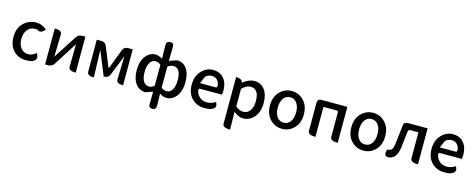

<svg xmlns="http://www.w3.org/2000/svg" viewBox="-38 -1704 7027 2833"><g transform="rotate(15 3475.5 -287.0)"><path d="M311 13Q196 13 122 -64Q48 -141 48 -275Q48 -407 127 -485Q206 -564 320 -564Q409 -564 481 -501Q424 -426 369 -460Q376 -469 326 -469Q256 -469 211 -415Q167 -362 167 -275Q167 -188 210 -134Q253 -81 322 -81Q383 -81 442 -131Q490 -55 439 -18Q413 13 311 13Z M604 0V-550Q715 -550 714 -490L705 -145L934 -500Q966 -550 1026 -550H1072V0Q961 0 962 -60L967 -406L741 -50Q709 0 649 0Z M1348 0Q1246 0 1246 -60V-550H1317Q1377 -550 1398 -494L1516 -205Q1524 -184 1532 -205L1642 -494Q1663 -550 1723 -550H1795V0Q1691 0 1692 -60L1703 -419L1577 -106Q1555 -51 1485 -51L1335 -419L1348 0Z M2298 223Q2245 223 2245 170L2248 -25L2141 13Q2045 13 1988 -63Q1931 -139 1931 -275Q1931 -404 1992 -484Q2054 -564 2141 -564Q2193 -564 2248 -527L2245 -737Q2245 -797 2305 -797Q2358 -797 2358 -744L2354 -524L2471 -564Q2566 -564 2619 -488Q2672 -412 2672 -284Q2672 -147 2610 -67Q2549 13 2460 13Q2406 13 2354 -24L2358 163Q2358 223 2298 223ZM2168 -82Q2213 -82 2248 -117V-436Q2212 -468 2164 -468Q2115 -468 2082 -415Q2050 -363 2050 -276Q2050 -183 2081 -132Q2112 -82 2168 -82ZM2437 -82Q2489 -82 2521 -134Q2554 -187 2554 -282Q2554 -468 2441 -468Q2395 -468 2354 -435V-114Q2392 -82 2437 -82Z M3038 13Q2923 13 2846 -64Q2770 -142 2770 -275Q2770 -403 2845 -483Q2920 -564 3021 -564Q3128 -564 3187 -493Q3246 -423 3246 -304L3240 -245H2905Q2883 -245 2886 -219Q2890 -167 2935 -122Q2981 -77 3053 -77Q3121 -77 3184 -118Q3224 -45 3169 -14Q3137 13 3038 13ZM2882 -325H3123Q3146 -325 3144 -352Q3146 -396 3114 -435Q3083 -474 3023 -474Q2969 -474 2929 -434Z M3489 223Q3374 223 3374 164V-550Q3468 -550 3477 -490Q3569 -564 3650 -564Q3753 -564 3810 -488Q3867 -413 3867 -284Q3867 -148 3797 -67Q3728 13 3630 13Q3558 13 3485 -49L3489 223ZM3608 -82Q3670 -82 3709 -135Q3748 -188 3748 -282Q3748 -468 3619 -468Q3557 -468 3489 -401V-132Q3547 -82 3608 -82Z M4407 -65Q4331 13 4224 13Q4117 13 4041 -65Q3965 -143 3965 -275Q3965 -407 4041 -485.5Q4117 -564 4224 -564Q4331 -564 4407 -485.5Q4483 -407 4483 -275Q4483 -143 4407 -65ZM4224 -81Q4289 -81 4327 -134Q4365 -187 4365 -275Q4365 -363 4327 -416Q4289 -469 4224 -469Q4160 -469 4122 -416Q4084 -363 4084 -275Q4084 -187 4122 -134Q4160 -81 4224 -81Z M4733 0Q4618 0 4618 -60V-490Q4618 -550 4678 -550H5074V0Q4959 0 4959 -60V-435Q4959 -458 4936 -458H4733V0Z M5650 -65Q5574 13 5467 13Q5360 13 5284 -65Q5208 -143 5208 -275Q5208 -407 5284 -485.5Q5360 -564 5467 -564Q5574 -564 5650 -485.5Q5726 -407 5726 -275Q5726 -143 5650 -65ZM5467 -81Q5532 -81 5570 -134Q5608 -187 5608 -275Q5608 -363 5570 -416Q5532 -469 5467 -469Q5403 -469 5365 -416Q5327 -363 5327 -275Q5327 -187 5365 -134Q5403 -81 5467 -81Z M5839 13Q5784 4 5795 -55L5799 -76Q5804 -101 5830 -97Q5887 -97 5900 -203Q5907 -263 5920 -379Q5934 -496 5935 -504Q5941 -550 6001 -550H6300V0Q6184 0 6184 -60V-458H6054Q6031 -458 6026 -423Q6005 -239 5997 -172Q5971 13 5839 13Z M6702 13Q6587 13 6510 -64Q6434 -142 6434 -275Q6434 -403 6509 -483Q6584 -564 6685 -564Q6792 -564 6851 -493Q6910 -423 6910 -304L6904 -245H6569Q6547 -245 6550 -219Q6554 -167 6599 -122Q6645 -77 6717 -77Q6785 -77 6848 -118Q6888 -45 6833 -14Q6801 13 6702 13ZM6546 -325H6787Q6810 -325 6808 -352Q6810 -396 6778 -435Q6747 -474 6687 -474Q6633 -474 6593 -434Z"/></g></svg>

Font: Swei Half Moon CJK SC
Style: Medium
Weight: 500
Version: Version 2.071